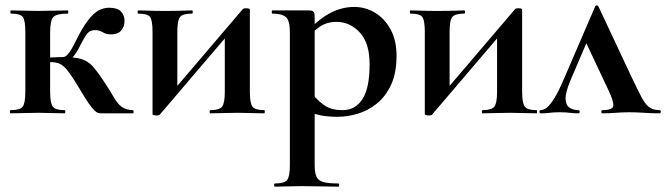

<svg xmlns="http://www.w3.org/2000/svg" viewBox="-20 -425 2498 720"><path d="M20 0Q17 0 17 -6Q17 -12 20 -12Q55 -12 65 -25Q75 -38 75 -81V-305Q75 -349 65.5 -361.5Q56 -374 21 -374Q19 -374 19 -380Q19 -386 21 -386Q42 -386 68.5 -385Q95 -384 123 -384Q154 -384 183 -385Q212 -386 234 -386Q236 -386 236 -380Q236 -374 234 -374Q193 -374 180.5 -361.5Q168 -349 168 -303V-81Q168 -38 178 -25Q188 -12 222 -12Q225 -12 225 -6Q225 0 222 0Q201 0 175.5 -1Q150 -2 123 -2Q95 -2 68.5 -1Q42 0 20 0ZM359 0Q353 0 347 -2Q341 -4 332.5 -12.5Q324 -21 310.5 -40.5Q297 -60 276 -96Q252 -136 236.5 -156.5Q221 -177 206.5 -184.5Q192 -192 170 -192Q153 -192 132 -189L131 -207Q142 -208 160 -209Q178 -210 195 -210.5Q212 -211 216 -211Q261 -211 285.5 -203.5Q310 -196 328 -176Q346 -156 372 -116Q394 -83 407 -60Q420 -37 435.5 -25Q451 -13 478 -12Q481 -12 481 -6Q481 0 478 0ZM216 -191V-211Q225 -211 234 -221Q243 -231 250 -244Q257 -257 261 -265Q288 -320 309.5 -348Q331 -376 350 -386Q369 -396 389 -396Q420 -396 433.5 -382Q447 -368 447 -347Q447 -325 434.5 -310.5Q422 -296 396 -296Q382 -296 373.5 -300Q365 -304 357.5 -308Q350 -312 336 -312Q326 -312 318 -308Q310 -304 302 -292Q294 -280 282 -257Q266 -223 249.5 -207Q233 -191 216 -191Z M567 8Q562 8 557 6.7Q552 5.3 552 4V-305.2Q552 -349.1 542.5 -361.5Q533 -374 498 -374Q496 -374 496 -380Q496 -386 498 -386Q519 -386 539.5 -385Q560 -384 597 -384Q643 -384 665 -385Q687 -386 700 -386Q703 -386 703 -380Q703 -374 700 -374Q665.5 -374 655.3 -361.5Q645 -349 645 -305V-83L604 -55L889 -389Q892 -394 902 -394Q917 -394 917 -389V-80.8Q917 -38 926.9 -25Q936.8 -12 971.4 -12Q973 -12 973 -6Q973 0 970.7 0Q949.3 0 923.9 -1Q898.5 -2 871.4 -2Q843.2 -2 816.1 -1Q789 0 768 0Q766 0 766 -6Q766 -12 768.4 -12Q802.6 -12 812.8 -25Q823 -38 823 -81V-309L870 -336L580 4Q579 6 575.5 7Q572 8 567 8Z M1011 275Q1008 275 1008 269Q1008 263 1011 263Q1046 263 1056.5 250Q1067 237 1067 194V-305Q1067 -349 1051.5 -361.5Q1036 -374 1001 -374Q999 -374 999 -380Q999 -386 1001 -386Q1016 -386 1041 -386Q1066 -386 1092.5 -386Q1119 -386 1138 -386Q1152 -386 1156 -380.5Q1160 -375 1160 -363V194Q1160 222 1166.5 237Q1173 252 1192 257.5Q1211 263 1249 263Q1252 263 1252 269Q1252 275 1249 275Q1221 275 1186 274Q1151 273 1112 273Q1084 273 1057.5 274Q1031 275 1011 275ZM1246 13Q1207 13 1179.5 7Q1152 1 1114 -12L1149 -75Q1171 -48 1196.5 -30Q1222 -12 1265 -12Q1312 -12 1339 -53Q1366 -94 1366 -184Q1366 -264 1329 -303.5Q1292 -343 1242 -343Q1205 -343 1178 -324Q1151 -305 1125 -276L1115 -288Q1166 -347 1212.5 -373Q1259 -399 1308 -399Q1350 -399 1386 -377.5Q1422 -356 1444.5 -315Q1467 -274 1467 -215Q1467 -151 1446.5 -107Q1426 -63 1393 -36.5Q1360 -10 1321.5 1.5Q1283 13 1246 13Z M1588 8Q1583 8 1578 6.7Q1573 5.3 1573 4V-305.2Q1573 -349.1 1563.5 -361.5Q1554 -374 1519 -374Q1517 -374 1517 -380Q1517 -386 1519 -386Q1540 -386 1560.5 -385Q1581 -384 1618 -384Q1664 -384 1686 -385Q1708 -386 1721 -386Q1724 -386 1724 -380Q1724 -374 1721 -374Q1686.5 -374 1676.3 -361.5Q1666 -349 1666 -305V-83L1625 -55L1910 -389Q1913 -394 1923 -394Q1938 -394 1938 -389V-80.8Q1938 -38 1947.9 -25Q1957.8 -12 1992.4 -12Q1994 -12 1994 -6Q1994 0 1991.7 0Q1970.3 0 1944.9 -1Q1919.5 -2 1892.4 -2Q1864.2 -2 1837.1 -1Q1810 0 1789 0Q1787 0 1787 -6Q1787 -12 1789.4 -12Q1823.6 -12 1833.8 -25Q1844 -38 1844 -81V-309L1891 -336L1601 4Q1600 6 1596.5 7Q1593 8 1588 8Z M2007 0Q2003 0 2003 -6Q2003 -12 2007 -12Q2018 -12 2030.5 -21.5Q2043 -31 2059 -57Q2075 -83 2096 -132L2212 -401Q2214 -405 2218 -405Q2222 -405 2224 -401L2348 -137Q2372 -86 2386.5 -59Q2401 -32 2416 -22Q2431 -12 2453 -12Q2458 -12 2458 -6Q2458 0 2453 0Q2426 0 2396.5 -2Q2367 -4 2339 -4Q2315 -4 2288.5 -2Q2262 0 2239 0Q2235 0 2235 -6Q2235 -12 2239 -12Q2280 -12 2280 -30Q2280 -48 2263 -84L2173 -275L2217 -352L2119 -123Q2100 -78 2101 -54Q2102 -30 2116 -21Q2130 -12 2149 -12Q2154 -12 2154 -6Q2154 0 2149 0Q2130 0 2116.5 -2Q2103 -4 2080 -4Q2061 -4 2051 -3Q2041 -2 2031.5 -1Q2022 0 2007 0Z"/></svg>

Font: Cormorant Garamond Light
Style: Regular
Weight: 300
Designer: Christian Thalmann (Catharsis Fonts)
Foundry: Catharsis Fonts
Version: Version 4.001